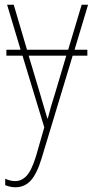

<svg xmlns="http://www.w3.org/2000/svg" viewBox="-20 -548 397 811"><path d="M180 -48Q175 -64 168.5 -86Q162 -108 148 -156L101 -313H260L213 -155Q193 -93 182 -48ZM45 243Q84 243 110 214.5Q136 186 156 120L287 -313H349V-338H295L352 -528H325L268 -338H94L38 -528H10L67 -338H7V-313H75L167 -10L132 112Q113 173 92 195Q71 217 44 217Q24 217 2 207V234Q24 243 45 243Z"/></svg>

Font: Noto Sans Display SemiCondensed Thin
Style: Regular
Weight: 250
Width: 4
Designer: Monotype Design team
Foundry: Monotype Imaging Inc.
Version: 1.000